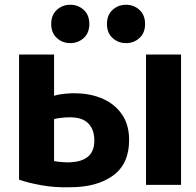

<svg xmlns="http://www.w3.org/2000/svg" viewBox="-20 -768 824 806"><path d="M60 -539V-14Q95 -1 153 9.5Q211 20 275 18Q387 18 454.5 -31Q522 -80 522 -180Q522 -244 492.5 -287Q463 -330 414.5 -352Q366 -374 308 -376Q299 -376 290.5 -376.5Q282 -377 274 -376Q253 -375 236 -372.5Q219 -370 207 -366V-539ZM376 -178Q376 -133 350 -111Q324 -89 277 -87Q270 -86 263 -86.5Q256 -87 249 -87Q237 -88 226 -89Q215 -90 207 -92V-268Q218 -271 229.5 -272.5Q241 -274 254 -275Q262 -275 270.5 -275.5Q279 -276 286 -275Q330 -273 353 -247.5Q376 -222 376 -178ZM740 8V-539H593V8ZM355 -667Q355 -705 331.5 -726.5Q308 -748 275 -748Q242 -748 218.5 -726.5Q195 -705 195 -667Q195 -630 218.5 -608.5Q242 -587 275 -587Q308 -587 331.5 -608.5Q355 -630 355 -667ZM589 -667Q589 -705 565.5 -726.5Q542 -748 509 -748Q476 -748 452.5 -726.5Q429 -705 429 -667Q429 -630 452.5 -608.5Q476 -587 509 -587Q542 -587 565.5 -608.5Q589 -630 589 -667Z"/></svg>

Font: Repo Bold
Style: Bold
Weight: 700
Designer: Stefan Peev
Foundry: Context Ltd
Version: Version 1.502